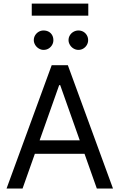

<svg xmlns="http://www.w3.org/2000/svg" viewBox="-20 -1081 686 1101"><path d="M17.6 0 276.4 -707H369.1L627.9 0H535.2L325.2 -592.8H319.3L109.4 0ZM503.9 -276.4V-199.2H141.6V-276.4ZM173.8 -850.6Q173.8 -866.2 181.6 -878.9Q189.5 -891.6 202.1 -898.9Q214.8 -906.2 229.5 -906.2Q246.1 -906.2 258.8 -899.4Q271.5 -892.6 278.8 -879.9Q286.1 -867.2 286.1 -850.6Q286.1 -835.9 278.8 -823.2Q271.5 -810.5 258.8 -802.7Q246.1 -794.9 229.5 -794.9Q215.8 -794.9 202.6 -802.7Q189.5 -810.5 181.6 -823.7Q173.8 -836.9 173.8 -850.6ZM373 -850.6Q373 -866.2 380.9 -878.9Q388.7 -891.6 401.9 -898.9Q415 -906.2 429.7 -906.2Q445.3 -906.2 458 -898.9Q470.7 -891.6 478 -878.9Q485.4 -866.2 485.4 -850.6Q485.4 -835.9 478 -823.2Q470.7 -810.5 458 -802.7Q445.3 -794.9 429.7 -794.9Q415 -794.9 401.9 -802.7Q388.7 -810.5 380.9 -823.7Q373 -836.9 373 -850.6ZM486.3 -991.2H162.1V-1060.5H486.3Z"/></svg>

Font: Pretendard JP Variable
Style: Regular
Weight: 400
Designer: Base glyphs from Inter by Rasmus Andersson; Hangul glyphs from Noto Sans CJK(Source Han Sans) by Jang Soo-young and Kang
Foundry: Kil Hyung-jin
Version: Version 1.307;Glyphs 3.2 (3192)